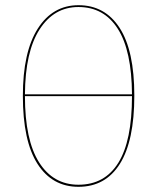

<svg xmlns="http://www.w3.org/2000/svg" viewBox="-20 -710 604 739"><path d="M497 -342Q497 -168 441.5 -79.5Q386 9 282 9Q181 9 124.5 -79Q68 -167 68 -341Q68 -510 125.5 -600Q183 -690 282 -690Q384 -690 440.5 -602.5Q497 -515 497 -342ZM76 -347H488Q487 -515 433.5 -599Q380 -683 282 -683Q188 -683 132.5 -597Q77 -511 76 -347ZM488 -340H76Q76 -171 130.5 -85Q185 1 282 1Q383 1 435.5 -83.5Q488 -168 488 -340Z"/></svg>

Font: Fira Sans Compressed Eight
Style: Regular
Weight: 100
Width: 1
Designer: bBox Type GmbH & Carrois Corporate GbR & Edenspiekermann AG
Foundry: bBox Type GmbH & Carrois Corporate GbR & Edenspiekermann AG
Version: Version 4.301